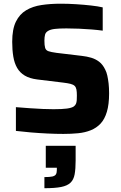

<svg xmlns="http://www.w3.org/2000/svg" viewBox="-20 -716 656 1038"><path d="M322.8 8Q282.7 8 236.2 5.8Q189.8 3.6 145.5 -0.2Q101.2 -3.9 66 -8.3V-136.7Q103 -133.7 140.5 -131Q178 -128.2 211.7 -126.9Q245.5 -125.6 269.2 -125.6Q316.6 -125.6 341.9 -129.1Q367.3 -132.6 378.9 -140.4Q387.2 -146.7 390.7 -154.8Q394.1 -162.9 394.9 -174.1Q395.6 -185.4 395.6 -199.5Q395.6 -219.6 393.2 -232.1Q390.8 -244.6 383.5 -251.7Q376.2 -258.7 361.3 -262.6Q346.4 -266.4 322.1 -269.3L180.7 -286.5Q140.1 -291.7 113.9 -307.3Q87.6 -323 72.7 -348.8Q57.8 -374.6 51.9 -410.3Q46 -445.9 46 -490.1Q46 -558.1 65.9 -598.7Q85.8 -639.4 121.3 -660.5Q156.8 -681.7 204.4 -688.8Q252 -696 307.8 -696Q348.1 -696 390.9 -693.3Q433.7 -690.6 471.8 -686.3Q509.9 -682.1 535.3 -676.1V-550.3Q510.3 -553.8 476.7 -556.6Q443 -559.4 407 -560.9Q371 -562.4 339 -562.4Q300.3 -562.4 277.1 -559.7Q253.9 -557 241.4 -549.7Q227.1 -541.9 223.6 -528.7Q220.1 -515.6 220.1 -496.1Q220.1 -470.6 224 -457.4Q227.8 -444.1 241.8 -439.2Q255.8 -434.3 285.2 -430.3L422.5 -413.9Q449.6 -410.9 473.2 -403.9Q496.7 -396.9 516.2 -382.1Q535.6 -367.3 548.9 -339.5Q555.9 -326.3 560.1 -307.6Q564.3 -288.9 567.1 -265.1Q569.8 -241.3 569.8 -211.1Q569.8 -151.5 557.8 -111.5Q545.9 -71.5 523.8 -47.9Q501.7 -24.3 470.9 -11.9Q440 0.6 402.6 4.3Q365.3 8 322.8 8ZM220.1 301.5V241.4Q248.7 241.4 262.9 238.2Q277.2 235 282.2 226.7Q287.3 218.4 287.3 203.2V190.9H227.5V72.4H388.9V152.5Q388.9 197.3 383.5 226.4Q378.2 255.5 361 271.9Q343.9 288.2 310.3 294.9Q276.7 301.5 220.1 301.5Z"/></svg>

Font: Saira Thin
Style: Regular
Weight: 100
Designer: Hector Gatti with collaboration of the Omnibus-Type team
Foundry: Omnibus-Type
Version: Version 1.101